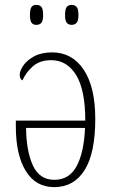

<svg xmlns="http://www.w3.org/2000/svg" viewBox="-20 -758 463 788"><path d="M202 10Q127 10 86 -56Q45 -122 45 -239V-263H330Q330 -389 292.5 -450Q255 -511 190 -511Q143 -511 114.5 -485.5Q86 -460 72 -428Q61 -434 61 -451Q61 -468 76 -489.5Q91 -511 120.5 -527Q150 -543 194 -543Q276 -543 323.5 -472Q371 -401 371 -270Q371 -129 327 -59.5Q283 10 202 10ZM203 -20Q265 -20 295 -77Q325 -134 329 -233H87Q88 -138 115 -79Q142 -20 203 -20ZM274 -656Q261 -656 254 -664.5Q247 -673 247 -696Q247 -721 254 -729.5Q261 -738 274 -738Q287 -738 294.5 -729.5Q302 -721 302 -696Q302 -673 294.5 -664.5Q287 -656 274 -656ZM129 -656Q116 -656 109.5 -664.5Q103 -673 103 -696Q103 -721 109.5 -729.5Q116 -738 129 -738Q143 -738 150 -729.5Q157 -721 157 -696Q157 -673 150 -664.5Q143 -656 129 -656Z"/></svg>

Font: Noto Serif Condensed ExtraLight
Style: Regular
Weight: 200
Width: 3
Designer: Monotype Design Team
Foundry: Monotype Imaging Inc.
Version: Version 2.013; ttfautohint (v1.8.4.7-5d5b)